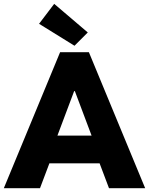

<svg xmlns="http://www.w3.org/2000/svg" viewBox="-28 -996 788 1016"><path d="M-7.8 0 290 -719.7H442.4L740.2 0H548.8L482.4 -175.8L468.8 -246.1L368.2 -513.7H364.3L263.7 -246.1L250 -175.8L183.6 0ZM168 -131.8V-278.3H564.5V-131.8ZM366.2 -753.9 178.7 -870.1 258.8 -975.6 436.5 -824.2Z"/></svg>

Font: Reddit Sans Black
Style: Regular
Weight: 900
Version: Version 1.014